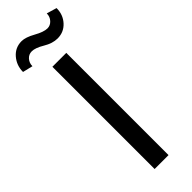

<svg xmlns="http://www.w3.org/2000/svg" viewBox="-329 -930 944 944"><g transform="rotate(-45 142.5 -458.0)"><path d="M189.5 0H92.8V-710.9H189.5ZM311.5 -900.4Q311.5 -854.5 282.5 -822.8Q253.4 -791 209.5 -791Q174.8 -791 137.2 -813.7Q99.6 -836.4 74.7 -836.4Q53.7 -836.4 39.6 -820.6Q25.4 -804.7 25.4 -782.2L-27.3 -794.9Q-27.3 -840.3 1.5 -873.8Q30.3 -907.2 74.7 -907.2Q102.1 -907.2 143.1 -884.3Q184.1 -861.3 209.5 -861.3Q229.5 -861.3 244.1 -877.2Q258.8 -893.1 258.8 -916Z"/></g></svg>

Font: GeogebraSans
Style: Regular
Weight: 400
Designer: Google
Version: Version 1.100140; 2013